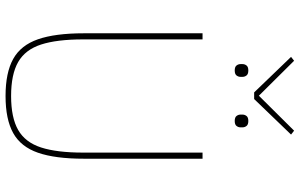

<svg xmlns="http://www.w3.org/2000/svg" viewBox="-214 -854 1080 692"><g transform="rotate(90 326.0 -508.0)"><path d="M100 -698H122V-268Q122 -173 140.5 -116Q159 -59 203.5 -33.5Q248 -8 326 -8Q404 -8 448.5 -33.5Q493 -59 511.5 -116Q530 -173 530 -268V-698H552V-270Q552 -167 530.5 -105Q509 -43 459.5 -15.5Q410 12 326 12Q242 12 192.5 -15.5Q143 -43 121.5 -105Q100 -167 100 -270ZM337 -884H313L185 -1017L199 -1028L325 -901L451 -1028L465 -1017ZM234 -814Q221 -814 216 -820.5Q211 -827 211 -835V-842Q211 -850 216 -856.5Q221 -863 234 -863Q247 -863 252 -856.5Q257 -850 257 -842V-835Q257 -827 252 -820.5Q247 -814 234 -814ZM416 -814Q403 -814 398 -820.5Q393 -827 393 -835V-842Q393 -850 398 -856.5Q403 -863 416 -863Q429 -863 434 -856.5Q439 -850 439 -842V-835Q439 -827 434 -820.5Q429 -814 416 -814Z"/></g></svg>

Font: IBM Plex Sans Thin
Style: Regular
Weight: 250
Designer: Mike Abbink, Paul van der Laan, Pieter van Rosmalen
Foundry: Bold Monday
Version: Version 3.201